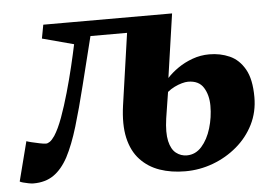

<svg xmlns="http://www.w3.org/2000/svg" viewBox="-78 -601 965 672"><g transform="rotate(-5 404.5 -265.0)"><path d="M426 -488.5H257.5Q234.5 -397 215 -318Q195.5 -239 176.8 -176.8Q158 -114.5 136 -72.5Q114 -32 85 -12Q56 8 14 8Q7.5 8 -3 6Q-13.5 4 -22.5 1.5Q-31.5 -1 -33.5 -3L2 -141.5Q5 -140 19 -136.5Q33 -133 48 -130Q63 -127 69 -127Q72.5 -127 76 -128.2Q79.5 -129.5 83.5 -132.2Q87.5 -135 91.5 -139.5Q95.5 -144 100.5 -151Q115.5 -174 129.8 -213Q144 -252 157 -297.8Q170 -343.5 180.5 -387.5Q191 -431.5 198 -465L87.5 -494.5L96.5 -542.5H549ZM547.5 12Q498 12 457.8 -2Q417.5 -16 389.8 -45.8Q362 -75.5 351.2 -122.8Q340.5 -170 350 -237L386.5 -491L436 -520L549 -542.5L516.5 -318.5Q532.5 -336 555.5 -352Q578.5 -368 606.8 -378.2Q635 -388.5 666 -388.5Q704.5 -388.5 737.2 -374Q770 -359.5 790.2 -324Q810.5 -288.5 810.5 -225.5Q810.5 -173.5 788.8 -130Q767 -86.5 729.5 -54.8Q692 -23 645 -5.5Q598 12 547.5 12ZM557.5 -43Q588 -43 609.8 -67.5Q631.5 -92 643 -130.2Q654.5 -168.5 654.5 -208.5Q654.5 -246.5 638 -273Q621.5 -299.5 583.5 -299.5Q574.5 -299.5 561.8 -296Q549 -292.5 535.8 -286Q522.5 -279.5 511 -270Q507.5 -248.5 504 -225.8Q500.5 -203 496.5 -178Q489.5 -128.5 496.2 -98.8Q503 -69 519.8 -56Q536.5 -43 557.5 -43Z"/></g></svg>

Font: Merriweather 48pt Black
Style: Italic
Weight: 900
Italic angle: -7.8°
Version: Version 2.101